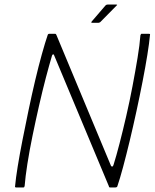

<svg xmlns="http://www.w3.org/2000/svg" viewBox="-20 -821 680 841"><path d="M466 -95Q468 -91 471.5 -91.5Q475 -92 477 -98Q489 -136 503.5 -192Q518 -248 533 -313Q548 -378 560.5 -444Q573 -510 582.5 -567.5Q592 -625 595 -666Q597 -673 600 -673H633Q635 -673 636.5 -672Q638 -671 637 -668Q634 -634 625.5 -581Q617 -528 604.5 -464Q592 -400 577.5 -333Q563 -266 548 -203.5Q533 -141 519 -89Q505 -37 494 -5Q493 -2 490.5 -1Q488 0 486 0H462Q457 0 457 -5L217 -579Q216 -583 213 -583Q210 -583 208 -578Q196 -538 181 -481Q166 -424 151 -358Q136 -292 122.5 -226.5Q109 -161 100 -103.5Q91 -46 88 -7Q87 0 83 0H50Q48 0 46.5 -1Q45 -2 46 -5Q49 -39 57.5 -91.5Q66 -144 78.5 -207.5Q91 -271 105 -338Q119 -405 134 -468.5Q149 -532 163.5 -584Q178 -636 189 -668Q190 -671 192 -672Q194 -673 195 -673H222Q225 -673 227 -668ZM411 -721H383Q380 -721 380 -722.5Q380 -724 381 -726L442 -797Q444 -799 446 -800Q448 -801 451 -801H490Q492 -801 493 -800Q494 -799 491 -797L419 -724Q417 -723 415 -722Q413 -721 411 -721Z"/></svg>

Font: Glory ExtraLight
Style: Italic
Weight: 250
Italic angle: -12°
Version: Version 1.011